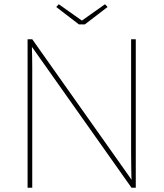

<svg xmlns="http://www.w3.org/2000/svg" viewBox="-20 -885 771 905"><path d="M110 0V-700H132L605 -31H601Q600 -40 599.5 -50Q599 -60 599 -74.5Q599 -89 598.5 -111Q598 -133 598 -164.5Q598 -196 598 -241V-700H620V0H600L115 -686H130Q130 -676 130.5 -658Q131 -640 131.5 -616.5Q132 -593 132 -567.5Q132 -542 132 -517Q132 -492 132 -470V0ZM352 -770 245 -852 257 -865 366 -788 475 -865 487 -852 380 -770Z"/></svg>

Font: Mach Thin
Style: Regular
Weight: 250
Version: Version 1.002